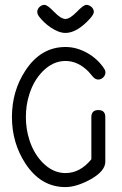

<svg xmlns="http://www.w3.org/2000/svg" viewBox="-20 -762 496 782"><path d="M362.1 -713.4Q362.1 -703.4 345.7 -685.3Q293 -627.9 246.6 -627.9Q219.5 -627.9 186.5 -650.1Q157.2 -670.2 138.4 -695.6Q131.8 -705.1 131.8 -713.4Q131.8 -725.1 140.9 -733.6Q149.9 -742.2 161.6 -742.2Q172.9 -742.2 200.6 -713.5Q228.3 -684.8 246.6 -684.8Q264.6 -684.8 292.5 -713.5Q320.3 -742.2 331.5 -742.2Q343.3 -742.2 352.7 -733.6Q362.1 -725.1 362.1 -713.4ZM409.4 -466.8Q409.4 -455.6 400.5 -446.8Q391.6 -438 379.9 -438Q368.4 -438 357.7 -450.2Q353 -456.3 341.6 -469.2Q298.3 -513.7 246.6 -513.7Q194.8 -513.7 152.6 -470Q116.5 -432.6 99.4 -377.7Q85.4 -334.7 85.4 -285.2Q85.4 -236.6 99.4 -193.1Q116.5 -138.2 152.6 -100.8Q194.8 -57.1 246.6 -57.1Q306.4 -57.1 352.1 -113.3V-285.2Q352.1 -313.7 380.6 -313.7Q408.9 -313.7 408.9 -285.2V-103.3Q408.9 -64.5 346.2 -30Q290 0 246.6 0Q146.5 0 83.7 -95.7Q28.6 -179.9 28.6 -285.2Q28.6 -391.4 83.7 -474.9Q146.5 -570.6 246.6 -570.6Q291.7 -570.6 335.2 -546.4Q377.4 -522.5 403.1 -484.1Q409.4 -475.1 409.4 -466.8Z"/></svg>

Font: EnergyBar
Style: Regular
Weight: 400
Italic angle: -10°
Version: 1.0 2000-03-28